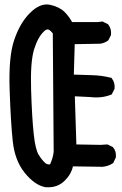

<svg xmlns="http://www.w3.org/2000/svg" viewBox="-20 -812 540 847"><path d="M179.7 13.7Q133.3 4.9 88.9 -49.8Q66.9 -77.1 53.7 -112.3Q40.5 -147.5 36.1 -190.4Q27.3 -273.9 22.5 -416.5Q20 -488.8 24.9 -543.2Q29.8 -597.7 42.5 -635.3Q67.9 -710.4 111.3 -753.9Q156.7 -799.8 200.2 -791Q241.2 -782.2 264.2 -759.8Q284.2 -740.2 297.9 -714.8H412.6L429.7 -716.8L432.6 -717.3L435.1 -715.8L454.6 -706.1L456.5 -705.1L458 -703.1Q472.2 -684.6 469.7 -659.2V-657.2L468.8 -655.8L459 -636.2L458 -634.3L456.1 -632.8Q440.4 -621.6 421.9 -619.1H421.4H420.9L309.6 -617.2L305.7 -482.9Q344.2 -481.4 382.8 -480.5Q428.2 -479.5 468.3 -469.2L471.7 -468.8L473.6 -465.8Q487.8 -447.3 485.4 -421.9V-419.9L484.4 -418.5L474.6 -398.9L472.7 -395.5L469.2 -394Q428.2 -377.9 378.9 -383.8L310.1 -387.2L316.9 -174.8L424.3 -172.9L451.7 -174.8H454.1L456.5 -173.8L476.1 -164.1L478 -163.1L479 -161.6Q486.3 -153.3 489.3 -142.6Q492.2 -131.8 491.2 -119.1V-117.7L490.2 -115.7L480.5 -95.2L479.5 -92.8L477.1 -91.3Q467.3 -85 455.8 -81.1Q444.3 -77.1 431.6 -76.2H431.2H430.7L301.8 -78.1Q293.9 -42.5 265.1 -14.6Q231.9 18.1 180.7 13.7H180.2ZM200.7 -86.9Q213.4 -113.3 216.8 -142.1L212.9 -664.6Q210.4 -668.5 207.5 -670.9Q198.2 -681.6 190.7 -682.1Q183.1 -682.6 173.8 -673.3Q147.5 -648.9 130.4 -594.2Q113.3 -538.6 117.2 -415.5Q121.1 -290.5 128.9 -219.7Q136.2 -150.9 151.4 -127.9Q166.5 -104 179.7 -92.8Q188.5 -85.4 200.7 -86.9Z"/></svg>

Font: NaikaiFont
Style: Bold
Weight: 700
Version: Version 1.89